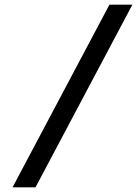

<svg xmlns="http://www.w3.org/2000/svg" viewBox="-20 -756 591 828"><path d="M133 52H34L452 -736H551Z"/></svg>

Font: Perun
Style: Bold Italic
Weight: 700
Italic angle: -12°
Foundry: Copyright (c) Stefan Peev, Context Ltd, 2016
Version: Version 1.027